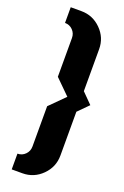

<svg xmlns="http://www.w3.org/2000/svg" viewBox="-175 -782 670 1035"><g transform="rotate(20 160.0 -265.0)"><path d="M319.8 -270 261.2 -210.9V40Q261.2 106 214.1 153.1Q167 200.2 101.1 200.2H40V109.9Q66.4 109.9 84.7 91.3Q103 72.8 103 45.9V-185.1L188 -270L103 -354V-576.2Q103 -603 84.7 -621.6Q66.4 -640.1 40 -640.1V-730H101.1Q167 -730 214.1 -682.9Q261.2 -635.7 261.2 -569.8V-329.1Z"/></g></svg>

Font: Laconic
Style: Bold
Weight: 700
Designer: Robby Woodard
Version: Version 1.000